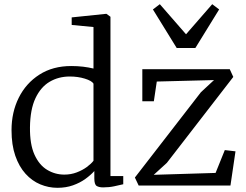

<svg xmlns="http://www.w3.org/2000/svg" viewBox="-20 -885 1172 916"><path d="M254 11Q211.5 11 172 -5.5Q132.5 -22 101.8 -56Q71 -90 53 -141.8Q35 -193.5 35 -264Q35 -349.5 69.5 -418.8Q104 -488 168 -529Q232 -570 320 -570Q349.5 -570 376.5 -566.8Q403.5 -563.5 426 -558V-756L322 -766V-802L486 -819H488L507 -805V-45H568V-6Q548.5 -1.5 524.5 3.8Q500.5 9 472 9Q452 9 441 2Q430 -5 430 -34V-69Q412.5 -49.5 386.8 -31Q361 -12.5 327.8 -0.8Q294.5 11 254 11ZM287 -52Q318.5 -52 346 -62.5Q373.5 -73 394.2 -88.2Q415 -103.5 426 -118V-486Q418 -499.5 384.8 -509.8Q351.5 -520 313 -520Q259.5 -520 217 -495Q174.5 -470 149.2 -416.5Q124 -363 123 -278Q122 -197 144.5 -147.2Q167 -97.5 204.8 -74.8Q242.5 -52 287 -52ZM1001 -503 728 -496 714 -402H659V-555H1076L1093 -518L776 -108L713.5 -51L1008.5 -60L1052.5 -169L1103.5 -163L1079.5 0H641.5L623.5 -38L938.5 -445ZM823 -656 709.5 -840 742.5 -865 867.5 -721.5 992.5 -865 1025.5 -840 912 -656Z"/></svg>

Font: Merriweather Light 18pt Light
Style: Regular
Weight: 300
Version: Version 2.100